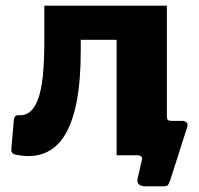

<svg xmlns="http://www.w3.org/2000/svg" viewBox="-20 -550 704 680"><path d="M497 110Q463 110 467 84L483 14Q484 8 480 4Q476 0 468 0H430V-122H571V-136Q571 -122 585 -122H626Q634 -122 640.5 -116.5Q647 -111 643 -100L583 88Q579 99 575.5 104.5Q572 110 558 110ZM37 -2Q20 -4 20 -20L29 -125Q31 -143 46 -142Q68 -140 85 -153Q102 -166 114 -197Q126 -228 131.5 -279Q137 -330 137 -405V-530H571V0H393V-409H266V-369Q266 -267 252 -192.5Q238 -118 210 -72Q182 -26 138.5 -8Q95 10 37 -2Z"/></svg>

Font: Libre Franklin ExtraBold
Style: Regular
Weight: 800
Designer: Pablo Impallari, Rodrigo Fuenzalida, Nhung Nguyen
Foundry: Impallari Type
Version: Version 3.000